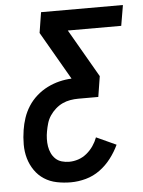

<svg xmlns="http://www.w3.org/2000/svg" viewBox="-53 -777 610 820"><g transform="rotate(-5 252.5 -367.5)"><path d="M218 0Q187 0 157.5 -6Q128 -12 104 -27.5Q80 -43 63.5 -67Q47 -91 39 -119Q31 -147 31 -178Q31 -209 36 -240Q40 -266 48.5 -291.5Q57 -317 72 -340.5Q87 -364 108.5 -383Q130 -402 155 -414.5Q180 -427 206.5 -433.5Q233 -440 259 -441L140 -647L154 -735H505L490 -647H261L380 -441L366 -353H280Q263 -353 245.5 -350Q228 -347 212 -339.5Q196 -332 182 -319.5Q168 -307 158 -292Q148 -277 143 -260Q138 -243 135 -226Q132 -210 131.5 -193.5Q131 -177 133.5 -161.5Q136 -146 142.5 -132Q149 -118 160 -107.5Q171 -97 186.5 -92.5Q202 -88 218 -88Q238 -88 257.5 -94.5Q277 -101 293.5 -114.5Q310 -128 322 -145.5Q334 -163 341 -182L426 -143Q412 -113 391 -85.5Q370 -58 342.5 -38Q315 -18 282.5 -9Q250 0 218 0Z"/></g></svg>

Font: Iosevka SS04 Semibold
Style: Italic
Weight: 600
Italic angle: -9°
Monospace: yes
Designer: Belleve Invis
Foundry: Belleve Invis
Version: Version 19.0.0; ttfautohint (v1.8.4)